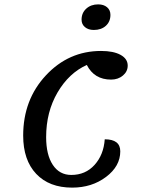

<svg xmlns="http://www.w3.org/2000/svg" viewBox="-20 -833 656 878"><path d="M409 -696Q384 -696 368.5 -709Q353 -722 353 -743Q353 -774 374.5 -793.5Q396 -813 429 -813Q454 -813 469.5 -800Q485 -787 485 -765Q485 -734 464 -715Q443 -696 409 -696ZM310 25Q205 25 145.5 -38Q86 -101 86 -213Q86 -377 190 -488.5Q294 -600 442 -600Q499 -600 531.5 -582Q564 -564 564 -533Q564 -506 542 -487.5Q520 -469 488 -469Q411 -469 377 -536Q295 -499 243 -410Q191 -321 191 -206Q191 -125 221.5 -79Q252 -33 306 -33Q371 -33 412.5 -79Q454 -125 459 -196Q530 -196 530 -141Q530 -73 465 -24Q400 25 310 25Z"/></svg>

Font: Lemonada Light
Style: Regular
Weight: 300
Designer: Mohamed Gaber (Arabic), Eduardo Tunni (Latin)
Foundry: Kief Type Foundry
Version: Version 4.004